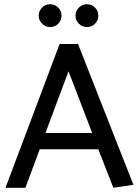

<svg xmlns="http://www.w3.org/2000/svg" viewBox="-20 -888 657 908"><path d="M217 -868Q240 -868 255.5 -852Q271 -836 271 -814Q271 -792 255.5 -776Q240 -760 217 -760Q195 -760 179 -776Q163 -792 163 -814Q163 -836 179 -852Q195 -868 217 -868ZM391 -868Q414 -868 429.5 -852Q445 -836 445 -814Q445 -792 429.5 -776Q414 -760 391 -760Q369 -760 353 -776Q337 -792 337 -814Q337 -836 353 -852Q369 -868 391 -868ZM304 -551 195 -259H416ZM349 -680 611 -14 516 0 445 -182H168L100 0H6L262 -680Z"/></svg>

Font: Palanquin Medium
Style: Regular
Weight: 500
Designer: Pria Ravichandran
Version: Version 1.0.4